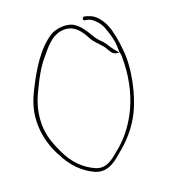

<svg xmlns="http://www.w3.org/2000/svg" viewBox="-98 -726 698 791"><g transform="rotate(-15 251.0 -330.0)"><path d="M34 -261C40 -209 60 -163 84 -126H85C116 -72 160 -36 210 -18C258 -2 294 -31 322 -61C365 -101 404 -150 428 -213C453 -278 471 -393 452 -479C445 -518 434 -557 420 -584C407 -609 384 -634 362 -641C339 -648 328 -651 326 -640C324 -632 332 -632 339 -631C354 -631 369 -622 380 -611C390 -603 399 -591 406 -577V-576C415 -557 430 -524 433 -494L436 -467H437C438 -462 441 -456 441 -450C459 -281 399 -149 315 -73C292 -49 259 -16 214 -33C166 -50 126 -84 97 -135C77 -168 54 -213 50 -263C45 -320 57 -364 73 -405C89 -449 109 -495 134 -529C158 -564 182 -601 221 -613C279 -630 311 -590 334 -552C346 -536 357 -529 372 -514C396 -495 398 -469 423 -467H435L416 -486C404 -498 392 -518 382 -526C370 -536 358 -546 347 -562C328 -589 310 -612 284 -625C254 -639 208 -629 186 -613C128 -570 89 -492 57 -411C39 -366 27 -320 34 -261ZM120 -538V-539ZM435 -467H436V-466Z"/></g></svg>

Font: Stray Cat
Style: ExLtCn
Weight: 200
Version: Version 1.0